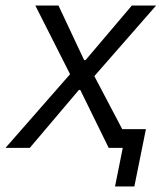

<svg xmlns="http://www.w3.org/2000/svg" viewBox="-48 -536 586 696"><path d="M369 140H439L481 -68H395L294 -260L518 -516H430L262 -318H257L164 -516H80L206 -267L-28 0H60L238 -210H243L346 0H397Z"/></svg>

Font: LVC Sans
Style: Italic
Weight: 400
Italic angle: -11.31°
Designer: Mike Abbink, Paul van der Laan, Pieter van Rosmalen
Foundry: Bold Monday
Version: Version 3.0